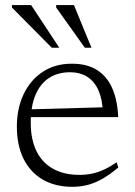

<svg xmlns="http://www.w3.org/2000/svg" viewBox="-20 -710 520 740"><path d="M257 -464.5Q316.5 -464.5 355 -439.5Q393.5 -414.5 413.2 -368.5Q433 -322.5 435.5 -258.5H92L90.5 -288.5L399 -297L376.5 -279Q374.5 -327 359.8 -361Q345 -395 317.5 -413.2Q290 -431.5 249 -431.5Q203.5 -431.5 169.5 -409.8Q135.5 -388 117 -344.8Q98.5 -301.5 98.5 -237.5Q98.5 -172 120.8 -127.2Q143 -82.5 185 -59.2Q227 -36 286.5 -36Q312.5 -36 335.5 -41Q358.5 -46 381.8 -56.8Q405 -67.5 429.5 -84.5L436 -64.5Q405 -38.5 376.8 -22Q348.5 -5.5 320 2.2Q291.5 10 258.5 10Q193 10 145 -17.8Q97 -45.5 71 -97.5Q45 -149.5 45 -222Q45 -292 71 -346.8Q97 -401.5 144.5 -433Q192 -464.5 257 -464.5ZM208.5 -526H179.5L26 -681V-690.5H100ZM332.5 -526H307L196.5 -681V-690.5H265Z"/></svg>

Font: Newsreader Light
Style: Regular
Weight: 300
Designer: Hugues Gentile
Foundry: Production Type
Version: Version 1.003